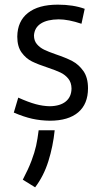

<svg xmlns="http://www.w3.org/2000/svg" viewBox="-20 -509 441 829"><path d="M195.3 12.2Q155 11.7 119 3.7Q82.9 -4.4 39.6 -22.9L58.8 -87.5Q102.1 -68 133.7 -59.4Q165.3 -50.8 195.3 -50.3Q240.1 -51.1 264.2 -71Q288.3 -90.8 288.8 -126.6Q288.5 -152.8 274.7 -169.6Q261 -186.4 241.1 -195.8Q221.3 -205.2 186.4 -217Q144.2 -230.8 118 -243.7Q91.9 -256.6 73.2 -282.4Q54.6 -308.2 54.6 -351Q55.4 -417.4 100.6 -453.1Q145.8 -488.9 229.7 -488.9Q296.5 -488.9 345.7 -470.9L331.8 -406.4Q275 -425.5 233.4 -425.5Q183.7 -425 156.2 -407.2Q128.8 -389.4 126.7 -355.8Q126.7 -333.3 139.3 -318.4Q151.9 -303.6 170.3 -294.6Q188.8 -285.6 220.8 -274.5Q264.9 -259.6 292.4 -245.2Q319.9 -230.7 340 -202.4Q360 -174.1 360 -127.8Q360 -59.9 317.6 -23.9Q275.1 12.2 195.3 12.2ZM78.4 266.8Q102.2 221.6 115.8 185.6Q129.4 149.7 135.9 120.3Q142.3 90.9 146.9 53.5H216.1Q209 122.6 189 186.5Q169.1 250.4 131.7 299.8Z"/></svg>

Font: DavidDev Light
Style: Regular
Weight: 300
Designer: David.dev
Foundry: David.dev
Version: Version 1.001;FEAKit 1.0